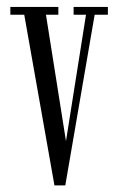

<svg xmlns="http://www.w3.org/2000/svg" viewBox="-20 -544 343 566"><path d="M140.5 2.5 51.5 -500.5H10.5V-523.5H152V-500.5H115.5L174.5 -128L233.5 -500.5H197V-523.5H298V-500.5H259L172.5 2.5Z"/></svg>

Font: Imbue 48pt Light
Style: Regular
Weight: 300
Designer: Tyler Finck
Foundry: Etcetera Type Company
Version: Version 1.102